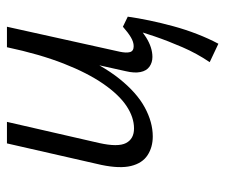

<svg xmlns="http://www.w3.org/2000/svg" viewBox="-68 -386 649 553"><g transform="rotate(-90 256.5 -109.5)"><path d="M140 6Q109 6 86 -9Q63 -24 55 -56.5Q47 -89 58 -142L120 -414H182L121 -148Q109 -94 121 -71Q133 -48 163 -48Q195 -48 227.5 -69.5Q260 -91 291.5 -136.5Q323 -182 350 -251Q377 -320 397 -414H439Q415 -300 380.5 -220Q346 -140 306 -90Q266 -40 223.5 -17Q181 6 140 6ZM407 195 354 170Q379 133 397 91.5Q415 50 428.5 10.5Q442 -29 451 -63L485 -66Q481 -37 474 -3.5Q467 30 457.5 65Q448 100 435 133.5Q422 167 407 195ZM369 5Q353 5 341 -3.5Q329 -12 325.5 -29.5Q322 -47 328 -72L404 -414H456L384 -89Q380 -70 383 -59.5Q386 -49 400 -49Q412 -49 425.5 -57Q439 -65 456 -80L485 -66Q454 -31 425 -13Q396 5 369 5Z"/></g></svg>

Font: Ysabeau Office
Style: Italic
Weight: 400
Italic angle: -12°
Designer: Christian Thalmann (Catharsis Fonts)
Version: Version 2.001;gftools[0.9.30]; featfreeze: tnum,lnum,ss02